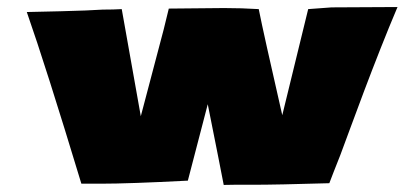

<svg xmlns="http://www.w3.org/2000/svg" viewBox="-20 -520 1190 546"><path d="M916.5 1Q766.6 5.4 700.2 5.4Q667 5.4 646 5.4Q625 5.4 616.2 5.9Q611.3 -19 600.1 -76.4Q588.9 -133.8 570.8 -223.6L514.2 -6.3Q346.7 2.4 265.6 2.4H211.4Q110.4 -331.1 56.2 -485.8Q107.9 -486.8 152.1 -488Q196.3 -489.3 223.1 -490.2L272 -492.7Q303.7 -492.7 326.2 -494.1L380.4 -189.5L445.3 -435.5L460 -495.6L617.2 -497.1Q667.5 -497.1 715.8 -494.1Q722.7 -459 739.5 -383.5Q756.3 -308.1 782.7 -192.4L856.4 -494.1L922.9 -499L1110.4 -500Q1086.4 -443.4 1062 -381.6Q1037.6 -319.8 1015.6 -261.5Q993.7 -203.1 976.1 -155.5Q958.5 -107.9 947.8 -79.1Q936 -48.8 929 -31.5Q921.9 -14.2 916.5 1Z"/></svg>

Font: Seymour One
Style: Regular
Weight: 400
Designer: Vernon Adams
Foundry: Vernon Adams
Version: Version 1.100; ttfautohint (v1.8.4.7-5d5b);gftools[0.9.33]